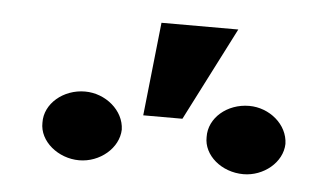

<svg xmlns="http://www.w3.org/2000/svg" viewBox="-33 -906 646 372"><g transform="rotate(5 290.5 -720.5)"><path d="M248 -678.7H324.2L417 -860.4H267.6ZM54.7 -647.5C53.7 -611.3 90.8 -581.1 131.8 -581.1C171.9 -581.1 208 -611.3 209 -647.5C208 -684.6 171.9 -714.8 131.8 -714.8C89.8 -714.8 53.7 -684.6 54.7 -647.5ZM374 -647.5C373 -612.3 408.2 -582 451.2 -582C490.2 -582 526.4 -611.3 527.3 -647.5C526.4 -685.5 490.2 -714.8 451.2 -714.8C408.2 -714.8 373 -684.6 374 -647.5Z"/></g></svg>

Font: Pretendard Black
Style: Regular
Weight: 900
Designer: Base glyphs from Inter by Rasmus Andersson; Hangeul glyphs from Noto Sans CJK(Source Han Sans) by Jang Soo-young and Kan
Foundry: Kil Hyung-jin
Version: Version 1.309;Glyphs 3.2 (3225)